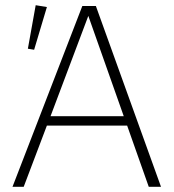

<svg xmlns="http://www.w3.org/2000/svg" viewBox="-20 -717 666 737"><path d="M111 -526 87 -530 117 -697 160 -690ZM28 0 296 -694H348L598 0H551L468 -235H160L71 0ZM174 -271H455L319 -656Z"/></svg>

Font: Cantarell Light
Style: Regular
Weight: 300
Designer: Dave Crossland, Nikolaus Waxweiler, Florian Fecher, Jacques Le Bailly, Eben Sorkin, Alexei Vanyashin, Alexios Zavras, Em
Version: Version 0.303